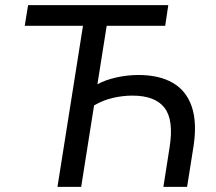

<svg xmlns="http://www.w3.org/2000/svg" viewBox="-20 -725 839 745"><path d="M203 0 302 -625H76L89 -705H633L621 -625H394L358 -398Q389 -415 431.5 -424.5Q474 -434 517 -434Q598 -434 650.5 -403.5Q703 -373 724 -311.5Q745 -250 731 -158L706 0H614L638 -153Q655 -259 618.5 -306.5Q582 -354 494 -354Q456 -354 417.5 -345Q379 -336 345 -316L295 0Z"/></svg>

Font: Nunito Sans 10pt SemiCondensed Medium
Style: Italic
Weight: 500
Width: 4
Italic angle: -9°
Designer: Vernon Adams
Foundry: Vernon Adams
Version: Version 3.101;gftools[0.9.27]